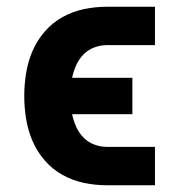

<svg xmlns="http://www.w3.org/2000/svg" viewBox="-20 -550 540 570"><path d="M297 0Q263 0 229.5 -7Q196 -14 166 -30.5Q136 -47 113 -73.5Q90 -100 76.5 -131.5Q63 -163 57.5 -197Q52 -231 52 -265Q52 -299 57.5 -333Q63 -367 76.5 -398.5Q90 -430 113 -456.5Q136 -483 166 -499.5Q196 -516 229.5 -523Q263 -530 297 -530H440V-416H297Q278 -416 259.5 -409Q241 -402 227.5 -388Q214 -374 206 -356Q198 -338 194 -319H373V-211H194Q198 -192 206 -174Q214 -156 227.5 -142Q241 -128 259.5 -121Q278 -114 297 -114H440V0Z"/></svg>

Font: Iosevka Slab Heavy
Style: Regular
Weight: 900
Monospace: yes
Designer: Belleve Invis
Foundry: Belleve Invis
Version: Version 11.1.0; ttfautohint (v1.8.3)